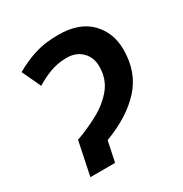

<svg xmlns="http://www.w3.org/2000/svg" viewBox="-135 -655 723 759"><g transform="rotate(-30 227.0 -275.5)"><path d="M62.5 0 94.2 -152.3Q147.5 -171.4 197.5 -198.5Q247.6 -225.6 279.8 -265.4Q312 -305.2 312 -361.8Q312 -403.3 285.6 -429.4Q259.3 -455.6 217.3 -455.6Q174.8 -455.6 139.4 -441.9Q104 -428.2 74.7 -409.7L34.7 -495.6Q80.6 -522 126.5 -536.4Q172.4 -550.8 233.4 -550.8Q328.1 -550.8 378.2 -500Q428.2 -449.2 428.2 -371.6Q428.2 -269 366.9 -201.7Q305.7 -134.3 194.8 -92.8L175.3 0Z"/></g></svg>

Font: Open Sans SemiBold
Style: Italic
Weight: 600
Italic angle: -12°
Designer: Monotype Design Team
Foundry: Monotype Imaging Inc.
Version: Version 3.003; ttfautohint (v1.8.4)